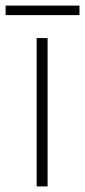

<svg xmlns="http://www.w3.org/2000/svg" viewBox="-42 -717 304 686"><path d="M128 -51H89V-581H128ZM242 -697V-663H-22V-697Z"/></svg>

Font: Noto Sans Tamil UI ExtraLight
Style: Regular
Weight: 200
Designer: Jelle Bosma - Monotype Design Team
Foundry: Monotype Imaging Inc.
Version: Version 2.004; ttfautohint (v1.8.4.7-5d5b)